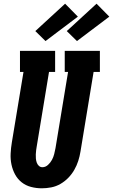

<svg xmlns="http://www.w3.org/2000/svg" viewBox="-20 -1010 611 1038"><path d="M206 8Q176 8 147.5 0.5Q119 -7 97 -24.5Q75 -42 61.5 -67Q48 -92 42 -120.5Q36 -149 37.5 -179.5Q39 -210 44 -240L107 -621H88V-735H278V-621H245L179 -221Q177 -210 175.5 -198.5Q174 -187 173.5 -175.5Q173 -164 174 -153Q175 -142 178.5 -131.5Q182 -121 190 -113.5Q198 -106 209 -106Q226 -106 239.5 -118.5Q253 -131 261 -146Q269 -161 273 -177Q277 -193 280 -209L348 -621H330V-735H520V-621H486L415 -190Q411 -165 403 -140Q395 -115 381.5 -91.5Q368 -68 349 -48.5Q330 -29 306.5 -15.5Q283 -2 257 3Q231 8 206 8ZM396 -788 341 -842 502 -990 571 -920ZM226 -788 171 -842 332 -990 401 -920Z"/></svg>

Font: Iosevka Slab Heavy
Style: Italic
Weight: 900
Italic angle: -9°
Monospace: yes
Designer: Belleve Invis
Foundry: Belleve Invis
Version: Version 11.1.0; ttfautohint (v1.8.3)